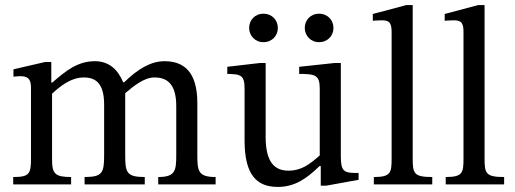

<svg xmlns="http://www.w3.org/2000/svg" viewBox="-20 -726 2028 756"><path d="M185 -357C214 -384 258 -421 310 -421C356 -421 390 -399 390 -314V-116C390 -46 384 -29 313 -29V0H550V-29C478 -29 473 -47 473 -116V-359C506 -387 547 -421 588 -421C635 -421 674 -399 674 -308V-116C674 -55 671 -29 603 -29V0H829V-29C760 -29 757 -53 757 -116V-320C757 -441 706 -485 628 -485C575 -485 524 -456 469 -402H465C445 -450 411 -485 354 -485C286 -485 240 -448 186 -401H182V-482H158L33 -453V-424C33 -424 45 -426 60 -426C88 -426 102 -417 102 -381V-101C102 -41 95 -29 32 -29V0H260V-29C198 -29 185 -41 185 -97Z M1392 -45H1382C1334 -45 1322 -52 1322 -111V-478H1298L1158 -463V-435C1222 -435 1239 -430 1239 -377V-114C1199 -79 1167 -54 1116 -54C1064 -54 1026 -84 1026 -186V-478H1004L875 -463V-435C929 -434 943 -430 943 -376V-173C943 -37 991 10 1074 10C1138 10 1185 -20 1238 -72H1243V5H1265L1392 -18ZM1017 -672C983 -672 961 -646 961 -616C961 -586 984 -560 1017 -560C1052 -560 1074 -586 1074 -616C1074 -646 1052 -672 1017 -672ZM1236 -672C1202 -672 1180 -646 1180 -616C1180 -586 1203 -560 1236 -560C1271 -560 1293 -586 1293 -616C1293 -646 1271 -672 1236 -672Z M1682 -29C1610 -29 1605 -43 1605 -101V-706H1580L1448 -671V-644C1448 -644 1463 -646 1480 -646C1505 -646 1522 -644 1522 -603V-101C1522 -45 1518 -29 1452 -29V0H1682Z M1965 -29C1893 -29 1888 -43 1888 -101V-706H1863L1731 -671V-644C1731 -644 1746 -646 1763 -646C1788 -646 1805 -644 1805 -603V-101C1805 -45 1801 -29 1735 -29V0H1965Z"/></svg>

Font: STIX Two Math
Style: Regular
Weight: 400
Designer: Ross Mills, John Hudson & Paul Hanslow, Tiro Typeworks Ltd; with portions MicroPress Inc., with additions and correction
Foundry: Tiro Typeworks Ltd
Version: Version 2.02 b142